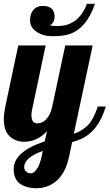

<svg xmlns="http://www.w3.org/2000/svg" viewBox="-28 -739 576 1009"><path d="M137.2 -134.8Q137.2 -90.8 167 -90.8Q209.5 -90.8 233.4 -140.1Q240.7 -155.3 245.1 -172.9L314.9 -500H459L359.9 -36.1Q405.3 -51.3 434.8 -82.3Q464.4 -113.3 485.8 -179.2H527.8Q489.7 -50.3 398.9 -9.3Q374 2 351.1 7.8L335.9 80.1Q316.9 176.3 259.8 218.8Q217.8 250 163.6 250Q109.4 250 76.7 226.1Q43.9 202.1 43.9 149.4Q43.9 58.1 207 3.9L219.2 -49.8Q167.5 5.9 99.1 5.9Q54.2 5.9 22.9 -22.5Q-7.8 -50.8 -7.8 -113.8Q-7.8 -142.1 0 -179.2L67.9 -500H211.9L140.1 -160.2Q137.2 -147.5 137.2 -134.8ZM196.3 -708Q258.8 -708 258.8 -650.9Q258.8 -621.6 234.9 -606Q250.5 -602.1 274.9 -602.1Q383.8 -602.1 429.2 -719.2H471.2Q424.3 -582 326.2 -556.6Q294.9 -548.8 246.6 -548.8Q198.2 -548.8 164.1 -572Q129.9 -595.2 129.9 -631.1Q129.9 -667 147.9 -687.5Q166 -708 196.3 -708ZM196.8 54.2Q99.1 89.4 99.1 139.2Q99.1 159.2 118.2 168.9Q124.5 171.9 136.7 171.9Q148.9 171.9 165 150.1Q181.2 128.4 190.9 83Z"/></svg>

Font: UVF Lobster12
Style: Regular
Weight: 400
Designer: Pablo Impallari
Foundry: Pablo Impallari. www.impallari.com
Version: Version 1.004